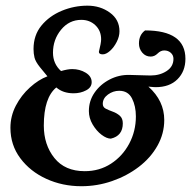

<svg xmlns="http://www.w3.org/2000/svg" viewBox="-20 -640 674 674"><path d="M265.6 13.7Q199.2 13.7 142.6 -12.2Q85.9 -38.1 51.3 -84.5Q16.6 -130.9 16.6 -191.4Q16.6 -232.4 35.6 -269Q54.7 -305.7 85 -333Q115.2 -360.4 146.5 -372.1L120.1 -404.3Q104.5 -423.8 101.1 -438Q97.7 -452.1 97.7 -467.8Q97.7 -516.6 125.5 -550.3Q153.3 -584 196.8 -602.1Q240.2 -620.1 287.1 -620.1Q332 -620.1 365.7 -595.7Q399.4 -571.3 399.4 -530.3Q399.4 -511.7 389.6 -492.7Q379.9 -473.6 366.2 -461.4Q352.5 -449.2 340.8 -449.2Q327.1 -449.2 327.1 -458Q335 -489.3 335 -502Q335 -532.2 314.9 -551.3Q294.9 -570.3 265.6 -570.3Q222.7 -570.3 194.3 -535.6Q166 -501 166 -455.1Q166 -416 194.3 -390.6Q217.8 -397.5 233.4 -397.5Q259.8 -397.5 280.8 -384.8Q301.8 -372.1 301.8 -351.6Q301.8 -333 282.2 -322.8Q262.7 -312.5 238.3 -312.5Q201.2 -312.5 177.7 -333Q133.8 -296.9 133.8 -199.2Q133.8 -131.8 170.9 -85.4Q208 -39.1 277.3 -39.1Q329.1 -39.1 369.6 -65.4Q410.2 -91.8 433.6 -135.7Q457 -179.7 457 -231.4Q457 -267.6 443.4 -294.4Q429.7 -321.3 398.4 -321.3Q377 -321.3 358.9 -308.1Q340.8 -294.9 340.8 -275.4Q340.8 -263.7 351.6 -258.3Q362.3 -252.9 376 -248Q389.6 -243.2 400.4 -233.9Q411.1 -224.6 411.1 -207Q411.1 -163.1 369.1 -153.3Q354.5 -153.3 336.4 -167Q318.4 -180.7 305.2 -203.1Q292 -225.6 292 -250Q292 -286.1 312 -314.9Q332 -343.8 364.7 -360.8Q397.5 -377.9 434.6 -377Q473.6 -376 487.8 -375.5Q502 -375 508.8 -375Q541 -375 564.9 -390.6Q588.9 -406.2 588.9 -433.6Q588.9 -446.3 579.6 -454.6Q570.3 -462.9 556.6 -462.9Q543.9 -462.9 533.2 -452.1Q522.5 -441.4 508.8 -441.4Q491.2 -441.4 479.5 -455.1Q467.8 -468.8 467.8 -487.3Q467.8 -517.6 489.3 -533.2Q630.9 -533.2 630.9 -433.6Q630.9 -389.6 603 -361.8Q575.2 -334 526.4 -334Q523.4 -334 517.1 -334.5Q510.7 -335 501 -335.9Q556.6 -286.1 556.6 -218.8Q556.6 -170.9 532.7 -128.4Q508.8 -85.9 467.3 -54.2Q425.8 -22.5 373.5 -4.4Q321.3 13.7 265.6 13.7Z"/></svg>

Font: Crimson Text
Style: Bold Italic
Weight: 700
Italic angle: -11°
Designer: Sebastian Kosch
Foundry: Sebastian Kosch
Version: Version 1.100; ttfautohint (v1.8.4)